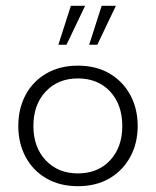

<svg xmlns="http://www.w3.org/2000/svg" viewBox="-20 -631 537 661"><path d="M248 10Q186 10 139.5 -17Q93 -44 68 -91Q43 -138 43 -197Q43 -257 68 -304Q93 -351 139.5 -378Q186 -405 248 -405Q311 -405 357 -378Q403 -351 428.5 -304Q454 -257 454 -197Q454 -138 428.5 -91Q403 -44 357 -17Q311 10 248 10ZM248 -34Q317 -34 359 -79Q401 -124 401 -197Q401 -271 359 -316Q317 -361 248 -361Q180 -361 137.5 -316Q95 -271 95 -197Q95 -124 137.5 -79Q180 -34 248 -34ZM181 -477 224 -611H273L209 -477ZM287 -477 330 -611H379L315 -477Z"/></svg>

Font: Rokkitt Light
Style: Regular
Weight: 300
Version: Version 3.103